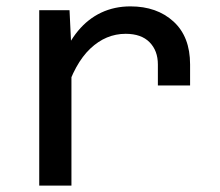

<svg xmlns="http://www.w3.org/2000/svg" viewBox="-20 -582 690 602"><path d="M475 -314V-380Q475 -423 449 -449.5Q423 -476 374 -476Q312 -476 263 -429.5Q214 -383 185 -288L171 -390Q193 -447 224.5 -485Q256 -523 297.5 -542.5Q339 -562 389 -562Q472 -562 524 -514.5Q576 -467 576 -380V-314ZM103 0V-550H198L204 -425V0Z"/></svg>

Font: Azeret Mono Thin
Style: Regular
Weight: 400
Version: Version 1.002